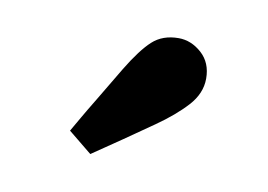

<svg xmlns="http://www.w3.org/2000/svg" viewBox="-40 -840 481 344"><g transform="rotate(10 200.0 -668.0)"><path d="M98 -587Q105 -599 113 -613Q121 -627 135 -650Q149 -673 172 -712Q195 -750 213.5 -767Q232 -784 261 -784Q284 -784 303 -767Q322 -750 322 -721Q322 -694 301 -671Q280 -648 247 -625Q214 -602 194.5 -588.5Q175 -575 163 -567Q151 -559 141 -552Z"/></g></svg>

Font: Source Serif 4 Black
Style: Regular
Weight: 900
Designer: Frank Grießhammer
Foundry: Adobe
Version: Version 4.005;hotconv 1.1.0;makeotfexe 2.6.0